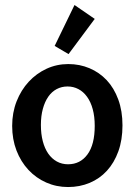

<svg xmlns="http://www.w3.org/2000/svg" viewBox="-20 -734 540 770"><path d="M28.8 0ZM253.9 -477.1Q299.3 -477.1 338.9 -460.4Q378.4 -443.8 408 -412.4Q437.5 -380.9 454.3 -335Q471.2 -289.1 471.2 -231Q471.2 -172.9 454.6 -127Q438 -81.1 408.9 -49.3Q379.9 -17.6 339.8 -0.7Q299.8 16.1 252.9 16.1Q206.1 16.1 165.3 -2Q124.5 -20 94 -52.7Q63.5 -85.4 46.1 -130.4Q28.8 -175.3 28.8 -229Q28.8 -282.2 46.6 -327.6Q64.5 -373 95.2 -406.2Q126 -439.5 166.7 -458.3Q207.5 -477.1 253.9 -477.1ZM359.9 -229Q359.9 -267.1 351.8 -296.4Q343.8 -325.7 329.1 -345.9Q314.5 -366.2 294.4 -376.7Q274.4 -387.2 251 -387.2Q227.1 -387.2 207.3 -376.7Q187.5 -366.2 173.6 -346.2Q159.7 -326.2 151.9 -297.6Q144 -269 144 -232.9Q144 -196.8 151.6 -167.7Q159.2 -138.7 173.3 -118.2Q187.5 -97.7 207.8 -86.4Q228 -75.2 252.9 -75.2Q301.8 -75.2 330.8 -114.7Q359.9 -154.3 359.9 -229ZM278.8 -713.9 359.9 -658.2 254.9 -517.1 199.2 -549.8Z"/></svg>

Font: InconsolataGo
Style: Bold
Weight: 700
Designer: Raph Levien, Kirill Tkachev(cyreal.org)
Foundry: Raph Levien, Kirill Tkachev(cyreal.org)
Version: Version 1.015; ttfautohint (v0.92) -l 8 -r 50 -G 200 -x 14 -